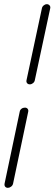

<svg xmlns="http://www.w3.org/2000/svg" viewBox="-20 -796 263 926"><path d="M124 -389.2Q115.2 -389.2 110.6 -395Q106 -400.9 107.9 -409.2L182.1 -755.9Q183.6 -764.2 190.9 -770Q198.2 -775.9 205.1 -775.9Q213.9 -775.9 219 -770Q224.1 -764.2 222.2 -755.9L147.9 -409.2Q146.5 -400.9 139.2 -395Q131.8 -389.2 124 -389.2ZM18.1 109.9Q9.8 109.9 5.1 104.5Q0.5 99.1 2 89.8L75.2 -257.8Q76.7 -266.1 83.7 -271.5Q90.8 -276.9 100.1 -276.9Q108.4 -276.9 113 -271.5Q117.7 -266.1 116.2 -257.8L43 89.8Q41 98.6 33.4 104.2Q25.9 109.9 18.1 109.9Z"/></svg>

Font: Comic Neue Light
Style: Italic
Weight: 300
Italic angle: -12°
Designer: Craig Rozynski
Foundry: Craig Rozynski
Version: Version 2.003;hotconv 1.0.109;makeotfexe 2.5.65596